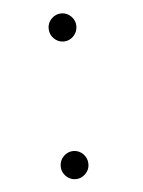

<svg xmlns="http://www.w3.org/2000/svg" viewBox="-40 -463 381 510"><g transform="rotate(-5 150.0 -208.0)"><path d="M105 -392Q105 -407 116 -418Q127 -429 142 -429Q157 -429 168 -418Q179 -407 179 -392Q179 -376 168 -365Q157 -354 142 -354Q127 -354 116 -365Q105 -376 105 -392ZM105 -24Q105 -40 116 -51Q127 -62 142 -62Q157 -62 168 -51Q179 -40 179 -24Q179 -9 168 2Q157 13 142 13Q127 13 116 2Q105 -9 105 -24Z"/></g></svg>

Font: Jost* Light
Style: Regular
Weight: 300
Version: Version 3.7